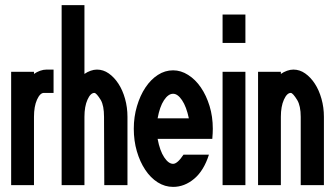

<svg xmlns="http://www.w3.org/2000/svg" viewBox="-20 -731 1317 756"><path d="M23.9 -2V-448.2H113.8V-439.9Q125 -447.8 137.9 -452.4Q150.9 -457 163.1 -457H190.9V-365.2H152.8Q137.7 -365.2 125.7 -338.6Q113.8 -312 113.8 -271V-2Z M222.7 -2V-710.9H312.5V-439.9Q323.7 -447.8 336.7 -452.4Q349.6 -457 361.8 -457Q386.7 -457 408.2 -441.9Q429.7 -426.8 446.3 -401.4Q462.9 -376 472.4 -342Q481.9 -308.1 481.9 -271V-2H390.6L389.6 -271Q389.6 -314.9 377 -336.9Q359.9 -364.7 351.6 -365.2Q336.4 -365.2 324.5 -338.6Q312.5 -312 312.5 -271V-2Z M506.8 -224.1Q506.8 -271 519.3 -313Q531.7 -355 552.7 -386.5Q573.7 -418 601.6 -436Q629.4 -454.1 661.6 -454.1Q692.4 -454.1 720.9 -436Q749.5 -418 771 -386.5Q792.5 -355 805.2 -313.5Q817.9 -272 817.9 -224.1Q817.9 -215.3 817.4 -205.6Q816.9 -195.8 815.9 -184.1H600.6Q609.4 -137.2 626.5 -111.6Q643.6 -85.9 661.6 -85.9Q678.7 -85.9 702.6 -122.1H802.7Q782.7 -59.1 744.6 -27.1Q706.5 4.9 661.6 4.9Q629.4 4.9 601.1 -12.9Q572.8 -30.8 551.8 -62.5Q530.8 -94.2 518.8 -135.5Q506.8 -176.8 506.8 -224.1ZM600.6 -265.1H723.6Q713.9 -311 696.8 -336.4Q679.7 -361.8 661.6 -361.8Q642.6 -361.8 625.7 -336.4Q608.9 -311 600.6 -265.1Z M856.4 -2V-448.2H946.3V-2ZM856.4 -562V-673.8H946.3V-562Z M996.1 -2V-448.2H1085.9V-439.9Q1097.2 -447.8 1110.1 -452.4Q1123 -457 1135.3 -457Q1160.2 -457 1181.6 -441.9Q1203.1 -426.8 1219.7 -401.4Q1236.3 -376 1245.8 -342Q1255.4 -308.1 1255.4 -271V-2H1164.1V-271Q1164.1 -314 1150.4 -336.9Q1133.3 -364.7 1125 -365.2Q1109.9 -365.2 1097.9 -338.6Q1085.9 -312 1085.9 -271V-2Z"/></svg>

Font: Fundamental  Brigade Condensed
Style: Regular
Weight: 400
Width: 3
Designer: Peter Wiegel, original typeface by Carl Albert Fahrenwaldt 1901
Foundry: Peter Wiegel
Version: Version 0.000 2012 initial release